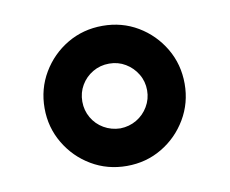

<svg xmlns="http://www.w3.org/2000/svg" viewBox="-49 -792 553 462"><g transform="rotate(-10 227.0 -561.0)"><path d="M227.1 -390.1Q179.7 -390.1 140.9 -413.1Q102.1 -436 78.9 -475.1Q55.7 -514.2 55.7 -561Q55.7 -608.4 78.9 -647.5Q102.1 -686.5 140.9 -709.5Q179.7 -732.4 227.1 -732.4Q274.4 -732.4 313 -709.5Q351.6 -686.5 374.8 -647.5Q397.9 -608.4 397.9 -561Q397.9 -514.2 374.8 -475.1Q351.6 -436 313 -413.1Q274.4 -390.1 227.1 -390.1ZM227.1 -481.9Q249 -482.4 266.8 -492.9Q284.7 -503.4 295.4 -521.5Q306.2 -539.6 306.2 -561Q306.2 -583 295.4 -600.8Q284.7 -618.7 266.8 -629.4Q249 -640.1 227.1 -640.1Q205.1 -640.1 187 -629.4Q168.9 -618.7 158.4 -600.8Q147.9 -583 147.9 -561Q147.9 -539.6 158.4 -521.5Q168.9 -503.4 187 -492.9Q205.1 -482.4 227.1 -481.9Z"/></g></svg>

Font: V-Inter
Style: SemiBold-600
Weight: 600
Designer: Rasmus Andersson
Foundry: rsms
Version: Version 4.000;git-4146feb